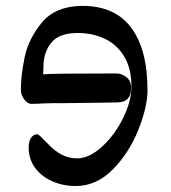

<svg xmlns="http://www.w3.org/2000/svg" viewBox="-20 -621 577 647"><path d="M50.3 -318.4Q50.3 -365.7 63 -427.7Q75.7 -489.7 120.6 -544.4Q165.5 -599.1 252.4 -601.1Q364.7 -603 420.9 -529.3Q477.1 -455.6 477.1 -316.9Q477.1 -261.2 446.3 -183.8Q415.5 -106.4 360.4 -50.3Q305.2 5.9 234.9 5.9Q192.9 5.9 156.5 -10Q120.1 -25.9 98.4 -55.2Q76.7 -84.5 76.7 -123.5Q76.7 -145.5 85 -157Q93.3 -168.5 105 -168.5Q108.9 -168.5 114.7 -163.1Q120.6 -157.7 130.9 -147L137.7 -140.1Q163.1 -112.8 187.3 -100.1Q211.4 -87.4 240.2 -87.4Q280.3 -87.4 323 -126Q365.7 -164.6 394.3 -221.9Q422.9 -279.3 422.9 -330.1Q422.9 -389.6 398.7 -430.2Q374.5 -470.7 333.5 -490.2Q292.5 -509.8 241.7 -509.8Q180.2 -509.8 154.1 -478.5Q127.9 -447.3 126.5 -401.4L125.5 -370.6Q150.9 -373.5 372.1 -373.5Q390.6 -373.5 406.2 -360.8Q421.9 -348.1 421.9 -325.2Q421.9 -275.9 375 -275.9L315.9 -274.9Q276.9 -274.4 222.2 -273.7Q167.5 -272.9 163.1 -273.4Q151.4 -273.4 126 -272.5Q106 -271 85.4 -271Q72.3 -271 61.3 -286.4Q50.3 -301.8 50.3 -318.4Z"/></svg>

Font: Dekko
Style: Regular
Weight: 400
Designer: Multiple
Foundry: Sorkin Type
Version: Version 2.001